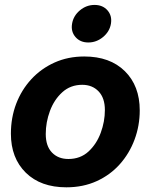

<svg xmlns="http://www.w3.org/2000/svg" viewBox="-20 -760 620 791"><path d="M253.4 11.7Q147.5 11.7 86.2 -48.6Q24.9 -108.9 24.9 -209.5Q24.9 -274.9 46.6 -332.3Q68.4 -389.6 108.9 -433.6Q149.4 -477.5 204.8 -502.4Q260.3 -527.3 327.1 -527.3Q433.1 -527.3 494.4 -466.8Q555.7 -406.2 555.7 -305.2Q555.7 -242.2 534.4 -185.1Q513.2 -127.9 473.6 -83.5Q434.1 -39.1 378.2 -13.7Q322.3 11.7 253.4 11.7ZM261.7 -105Q311 -105 344.5 -135.7Q377.9 -166.5 395 -212.9Q412.1 -259.3 412.1 -306.6Q412.1 -356.4 386.2 -383.5Q360.4 -410.6 318.8 -410.6Q270.5 -410.6 236.8 -380.1Q203.1 -349.6 185.8 -303Q168.5 -256.3 168.5 -208Q168.5 -158.2 194.1 -131.6Q219.7 -105 261.7 -105ZM343.8 -585Q310.5 -585 291 -607.4Q271.5 -629.9 276.9 -662.1Q282.2 -694.8 309.1 -717.3Q335.9 -739.7 369.6 -739.7Q403.3 -739.7 422.9 -717.3Q442.4 -694.8 437 -662.1Q431.6 -629.9 404.5 -607.4Q377.4 -585 343.8 -585Z"/></svg>

Font: Inter Display
Style: Bold Italic
Weight: 700
Italic angle: -9.39999°
Designer: Rasmus Andersson
Foundry: rsms
Version: Version 4.000;git-a52131595